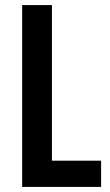

<svg xmlns="http://www.w3.org/2000/svg" viewBox="-20 -734 433 754"><path d="M67 0V-714H184V-103H377V0Z"/></svg>

Font: Noto Sans ExtraCondensed SemiBold
Style: Regular
Weight: 600
Width: 2
Designer: Monotype Design Team
Foundry: Monotype Imaging Inc.
Version: Version 2.013; ttfautohint (v1.8.4.7-5d5b)